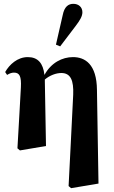

<svg xmlns="http://www.w3.org/2000/svg" viewBox="-20 -770 593 1002"><path d="M71 4 84 15 220 -8 214 -346V-355C240 -377 273 -389 300 -389C349 -389 365 -350 362 -276L349 -15L338 201L351 212L494 188L486 -300C485 -436 423 -472 361 -472C305 -472 247 -443 212 -379C205 -440 178 -472 125 -472C71 -472 29 -433 7 -394L17 -379C30 -387 41 -391 53 -391C82 -391 92 -372 89 -314L81 -170ZM272 -537 294 -528 376 -636C398 -665 410 -686 410 -706C410 -733 390 -750 363 -750C338 -750 316 -737 307 -690Z"/></svg>

Font: Source Serif 4 Display
Style: Bold
Weight: 700
Designer: Frank Grießhammer
Foundry: Adobe Systems Incorporated
Version: Version 4.004;hotconv 1.0.117;makeotfexe 2.5.65602